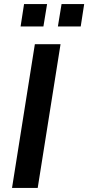

<svg xmlns="http://www.w3.org/2000/svg" viewBox="-20 -922 433 942"><path d="M39 0 151 -705H277L165 0ZM264 -792 282 -902H393L376 -792ZM81 -792 98 -902H211L193 -792Z"/></svg>

Font: Nunito Sans 10pt SemiCondensed
Style: Bold Italic
Weight: 700
Width: 4
Italic angle: -9°
Designer: Vernon Adams
Foundry: Vernon Adams
Version: Version 3.101;gftools[0.9.27]